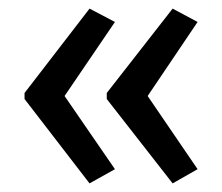

<svg xmlns="http://www.w3.org/2000/svg" viewBox="-20 -487 515 446"><path d="M37 -271V-257L188 -61L247 -94L130 -264L247 -436L188 -467ZM228 -271V-257L381 -61L439 -94L323 -264L439 -436L381 -467Z"/></svg>

Font: Noto Sans Georgian Condensed
Style: Regular
Weight: 400
Width: 3
Designer: Monotype Design Team, Akaki Razmadze
Foundry: Google LLC
Version: Version 2.005